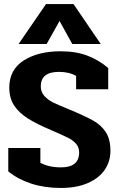

<svg xmlns="http://www.w3.org/2000/svg" viewBox="-20 -916 589 951"><path d="M208 -896H344L479 -698H338L275 -812L211 -698H72ZM21 -67V-183H180V-110Q221 -87 282 -87Q372 -87 372 -161Q372 -186 357 -203.5Q342 -221 317 -233.5Q292 -246 237 -270Q163 -301 118.5 -329Q74 -357 50 -393.5Q26 -430 26 -482Q26 -571 97.5 -616.5Q169 -662 280 -662Q358 -662 415 -639.5Q472 -617 516 -579V-474H357V-540Q323 -560 272 -560Q182 -560 182 -488Q182 -460 200.5 -440Q219 -420 244 -408Q269 -396 313 -378Q398 -343 439.5 -320Q481 -297 504 -261.5Q527 -226 527 -169Q527 -116 498.5 -74.5Q470 -33 414.5 -9Q359 15 281 15Q201 15 135 -6.5Q69 -28 21 -67Z"/></svg>

Font: Pridi SemiBold
Style: Regular
Weight: 600
Designer: Katatrad Team
Foundry: CadsonDemak
Version: Version 1.001